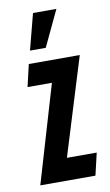

<svg xmlns="http://www.w3.org/2000/svg" viewBox="-80 -726 439 768"><g transform="rotate(-10 139.0 -342.0)"><path d="M137 -396H38L59 -486H266L144 -90H265L244 0H20ZM111 -684H206L137 -538H73Z"/></g></svg>

Font: Osterbar
Style: Regular
Weight: 500
Width: 3
Designer: Peter Wiegel, Basierend auf Erbar schmal-halbfette Grotesk v. Jacob Erbar
Foundry: Peter Wiegel
Version: Version 1.0